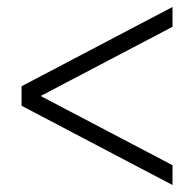

<svg xmlns="http://www.w3.org/2000/svg" viewBox="-20 -618 558 552"><path d="M476 -86 42 -314V-370L476 -598V-541L74 -330V-354L476 -143Z"/></svg>

Font: Platypi Light
Style: Regular
Weight: 400
Version: Version 1.200